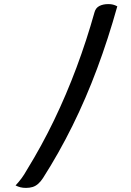

<svg xmlns="http://www.w3.org/2000/svg" viewBox="-20 -781 640 938"><path d="M553 -750Q509 -592 454.5 -446Q400 -300 334 -166.5Q268 -33 190 89Q179 106 166.5 117Q154 128 139.5 132.5Q125 137 107 137Q92 137 80 134Q68 131 56 125Q71 109 84.5 91Q98 73 112 48Q184 -69 244 -193.5Q304 -318 353.5 -450.5Q403 -583 442 -722Q448 -743 466 -752Q484 -761 509 -761Q522 -761 532 -758.5Q542 -756 553 -750Z"/></svg>

Font: Recursive Casual
Style: Regular
Weight: 400
Version: Version 1.047